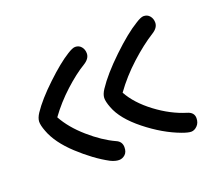

<svg xmlns="http://www.w3.org/2000/svg" viewBox="-85 -596 789 693"><g transform="rotate(-20 309.0 -249.0)"><path d="M543.9 -26.9Q532.7 -26.9 509.8 -35.2Q444.8 -59.1 381.1 -109.9Q317.4 -160.6 298.8 -210.9Q289.6 -234.9 290 -248.8Q290.5 -262.7 301.8 -279.8Q332 -325.7 391.6 -382.6Q451.2 -439.5 493.2 -464.8Q513.7 -478 523.9 -478Q538.6 -478 547.4 -467.5Q556.2 -457 556.2 -441.9Q556.2 -421.9 532.2 -407.2Q490.7 -381.3 442.9 -337.9Q395 -294.4 358.9 -244.1Q384.8 -196.8 439.9 -155.3Q495.1 -113.8 553.2 -96.2Q578.1 -88.9 578.1 -66.9Q578.1 -48.8 567.1 -37.8Q556.2 -26.9 543.9 -26.9ZM264.2 -20Q250 -20 231.9 -28.8Q178.2 -57.6 122.8 -108.9Q67.4 -160.2 48.8 -210.9Q39.6 -234.9 40 -248.8Q40.5 -262.7 51.8 -279.8Q79.1 -320.8 132.6 -371.3Q186 -421.9 223.1 -444.8Q243.7 -458 253.9 -458Q268.6 -458 277.3 -447.5Q286.1 -437 286.1 -421.9Q286.1 -401.9 262.2 -387.2Q225.6 -365.2 182.9 -326.2Q140.1 -287.1 106.9 -241.2Q132.3 -194.8 181.2 -152.1Q230 -109.4 276.9 -87.9Q297.9 -79.1 297.9 -57.1Q297.9 -38.6 287.6 -29.3Q277.3 -20 264.2 -20Z"/></g></svg>

Font: Shantell Sans Normal
Style: Regular
Weight: 300
Designer: Stephen Nixon, Anya Danilova, Shantell Martin
Foundry: Arrow Type
Version: Version 1.006;[559af2be0]